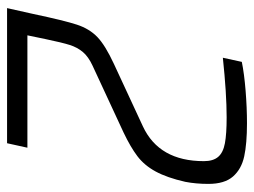

<svg xmlns="http://www.w3.org/2000/svg" viewBox="-110 -626 736 557"><g transform="rotate(90 258.5 -348.0)"><path d="M166 -310 347 -394Q448 -441 448 -571Q448 -598 435.5 -612.5Q423 -627 396 -632Q369 -637 321 -637Q252 -637 148 -626L160 -681Q194 -688 243.5 -692Q293 -696 338 -696Q397 -696 434 -688Q471 -680 492.5 -655.5Q514 -631 514 -584Q514 -548 508 -517Q496 -464 478 -431Q460 -398 433.5 -378Q407 -358 365 -338L171 -248Q145 -236 131.5 -220Q118 -204 111 -182Q104 -160 94 -112L83 -59H409L396 0H4L21 -76Q40 -166 52 -202.5Q64 -239 88 -262Q112 -285 166 -310Z"/></g></svg>

Font: Saira Semi Condensed Light
Style: Italic
Weight: 300
Width: 4
Italic angle: -12°
Designer: Hector Gatti with collaboration of the Omnibus-Type team
Foundry: Omnibus-Type
Version: Version 1.001; ttfautohint (v1.8)